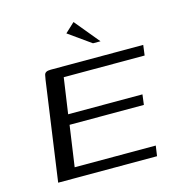

<svg xmlns="http://www.w3.org/2000/svg" viewBox="-96 -711 739 795"><g transform="rotate(-15 273.5 -313.0)"><path d="M56.5 0 116.2 -424.5Q118.2 -437.5 119.9 -444.9Q121.5 -452.4 128 -456.2Q134.5 -460 147.8 -460H544.3L538.6 -416H191.8L169.7 -263H488.2L482.6 -219.3H164.1L139 -44H486.6L480.3 0ZM345.1 -520.3 249.3 -588.4 289.9 -626.2 377.4 -520.3Z"/></g></svg>

Font: Genos Thin
Style: Italic
Weight: 100
Italic angle: -8°
Designer: Robert E. Leuschke
Foundry: Robert E. Leuschke
Version: Version 1.010